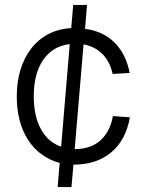

<svg xmlns="http://www.w3.org/2000/svg" viewBox="-20 -746 585 779"><path d="M214 13 222 -85Q181 -96 148.5 -120Q116 -144 93.5 -179Q71 -214 59.5 -258.5Q48 -303 48 -355Q48 -414 63 -463Q78 -512 106.5 -549Q135 -586 176 -607.5Q217 -629 269 -632L277 -726H333L325 -629Q400 -619 446 -572Q492 -525 506 -450L437 -446Q426 -496 396 -526.5Q366 -557 319 -566L283 -141Q348 -141 387.5 -176.5Q427 -212 438 -275L507 -270Q491 -178 431.5 -128Q372 -78 278 -78L270 13ZM117 -355Q117 -275 146 -222Q175 -169 228 -151L263 -567Q194 -559 155.5 -503.5Q117 -448 117 -355Z"/></svg>

Font: Geist Light
Style: Regular
Weight: 400
Designer: Basement.studio, Andrés Briganti, Mateo Zaragoza
Foundry: Basement.studio, Vercel, Andrés Briganti, Guido Ferreyra, Mateo Zaragoza
Version: Version 1.401